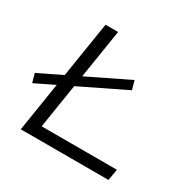

<svg xmlns="http://www.w3.org/2000/svg" viewBox="-156 -861 1018 1018"><g transform="rotate(30 352.5 -352.5)"><path d="M96 0 208 -705H285L184 -69H645L633 0ZM26 -242 11 -296 488 -528 503 -474Z"/></g></svg>

Font: Nunito Sans 7pt Expanded Light
Style: Italic
Weight: 300
Width: 7
Italic angle: -9°
Designer: Vernon Adams
Foundry: Vernon Adams
Version: Version 3.101;gftools[0.9.27]